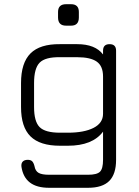

<svg xmlns="http://www.w3.org/2000/svg" viewBox="-20 -693 659 913"><path d="M294 -571Q256 -571 256 -610V-636Q256 -673 294 -673H318Q355 -673 355 -636V-610Q355 -571 318 -571ZM265 0Q170 0 125 -44.5Q80 -89 80 -184V-298Q80 -394 125 -439Q170 -484 265 -483H347Q433 -483 470 -434V-452Q470 -483 501 -483Q532 -483 532 -452V67Q532 135 499.5 167.5Q467 200 399 200H213Q97 200 82 100Q80 84 88 75.5Q96 67 112 67Q126 67 133 74Q140 81 144 97Q148 120 163.5 129Q179 138 213 138H399Q441 138 455.5 123.5Q470 109 470 67V-67Q420 0 303 0ZM265 -62H303Q380 -62 425 -85Q470 -108 470 -152V-329Q470 -379 440 -400Q410 -421 347 -421H265Q195 -422 168.5 -395Q142 -368 142 -298V-184Q142 -115 168.5 -88.5Q195 -62 265 -62Z"/></svg>

Font: Jura Medium
Style: Regular
Weight: 500
Designer: Daniel Johnson, Alexei Vanyashin
Foundry: Daniel Johnson
Version: Version 5.103